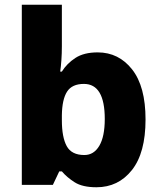

<svg xmlns="http://www.w3.org/2000/svg" viewBox="-20 -780 678 810"><path d="M241 -585Q241 -555 239 -526.5Q237 -498 234 -478H241Q262 -512 298 -535.5Q334 -559 392 -559Q481 -559 537.5 -487Q594 -415 594 -276Q594 -135 536.5 -62.5Q479 10 387 10Q328 10 295 -11Q262 -32 241 -57H230L203 0H72V-760H241ZM334 -426Q284 -426 263 -393.5Q242 -361 241 -294V-273Q241 -201 261.5 -163.5Q282 -126 336 -126Q376 -126 399 -165Q422 -204 422 -278Q422 -426 334 -426Z"/></svg>

Font: Noto Sans Gujarati UI ExtraBold
Style: Regular
Weight: 800
Designer: Jelle Bosma - Monotype Design Team, Universal Thirst
Foundry: Monotype Imaging Inc.
Version: Version 2.106; ttfautohint (v1.8.4.7-5d5b)